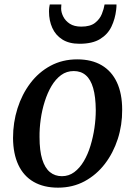

<svg xmlns="http://www.w3.org/2000/svg" viewBox="-20 -831 607 862"><path d="M326.5 -564.5Q391.5 -564.5 436.5 -538Q481.5 -511.5 505 -461Q528.5 -410.5 528.5 -338Q529 -270 508.8 -207.2Q488.5 -144.5 450.8 -95.2Q413 -46 359.8 -17.2Q306.5 11.5 240.5 11.5Q176.5 11.5 131.2 -14.5Q86 -40.5 62.5 -90.5Q39 -140.5 38.5 -211.5Q38.5 -281 58.5 -344.2Q78.5 -407.5 116 -457.2Q153.5 -507 207 -535.8Q260.5 -564.5 326.5 -564.5ZM311 -512Q279 -512 254.2 -493.8Q229.5 -475.5 211.2 -444.8Q193 -414 180.8 -375.2Q168.5 -336.5 162.8 -295.2Q157 -254 157.5 -215.5Q157.5 -154.5 169.5 -115.8Q181.5 -77 204 -58.5Q226.5 -40 258 -40Q289 -40 313.5 -58.2Q338 -76.5 356.2 -107.2Q374.5 -138 386.2 -176.8Q398 -215.5 404 -256.5Q410 -297.5 410 -336.5Q409.5 -397 398.2 -435.8Q387 -474.5 365.2 -493.2Q343.5 -512 311 -512ZM337 -634.5Q290 -634.5 259.8 -653.8Q229.5 -673 214.8 -705.8Q200 -738.5 200 -779Q200 -790 201.2 -798.2Q202.5 -806.5 203.5 -811H255.5Q255.5 -807 255 -802.5Q254.5 -798 254.5 -792.5Q254.5 -775.5 264 -756.5Q273.5 -737.5 293.2 -724.5Q313 -711.5 345 -711.5Q385 -711.5 406.5 -728.2Q428 -745 437.2 -768.2Q446.5 -791.5 449.5 -811H503Q503 -807 502.8 -800.5Q502.5 -794 501.5 -786.5Q497 -746.5 480.5 -711.8Q464 -677 429.5 -655.8Q395 -634.5 337 -634.5Z"/></svg>

Font: Merriweather 28pt Medium
Style: Italic
Weight: 500
Italic angle: -7.8°
Version: Version 2.101